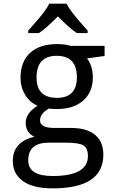

<svg xmlns="http://www.w3.org/2000/svg" viewBox="-20 -786 640 1046"><path d="M549.8 -536.1V-481L454.1 -467.8Q485.8 -426.3 485.8 -363.8Q485.8 -285.2 433.8 -238.5Q381.8 -191.9 289.1 -191.9Q262.2 -191.9 247.1 -194.8Q198.2 -167.5 198.2 -129.9Q198.2 -88.9 276.9 -88.9H368.2Q453.1 -88.9 498 -51.3Q543 -13.7 543 56.2Q543 240.2 267.1 240.2Q160.6 240.2 105.2 200.9Q49.8 161.6 49.8 90.8Q49.8 -12.7 167 -41Q120.1 -64 120.1 -116.2Q120.1 -170.9 185.1 -210Q141.6 -228 116.7 -269.8Q91.8 -311.5 91.8 -360.8Q91.8 -449.7 143.8 -497.8Q195.8 -545.9 292 -545.9Q334 -545.9 365.2 -536.1ZM290 -252.9Q398.9 -252.9 398.9 -365.2Q398.9 -481.9 289.1 -481.9Q179.2 -481.9 179.2 -363.8Q179.2 -252.9 290 -252.9ZM337.9 -8.8H246.1Q133.8 -8.8 133.8 87.9Q133.8 172.9 266.1 172.9Q459 172.9 459 64Q459 21 434.6 6.1Q410.2 -8.8 337.9 -8.8ZM457.5 -606H398.4Q356.9 -633.3 295.4 -696.8Q230.5 -630.4 192.4 -606H133.8V-619.1Q146 -633.3 162.6 -651.9Q230.5 -727.5 248.5 -766.1H342.8Q360.8 -727.5 428.7 -651.9L457.5 -619.1Z"/></svg>

Font: Apple Sans Adjectives
Style: Regular
Weight: 400
Monospace: yes
Foundry: Apple Sans Adjectives
Version: Version 0.01